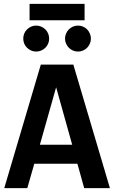

<svg xmlns="http://www.w3.org/2000/svg" viewBox="-20 -972 590 992"><path d="M415 0 379.9 -126H157.2L121.1 0H2L190.9 -638.2H358.9L547.9 0ZM270 -521 186 -224.1H353ZM132.8 -867.2V-952.1H417V-867.2ZM233.9 -772.5Q233.9 -758.8 228.8 -746.6Q223.6 -734.4 214.4 -725.3Q205.1 -716.3 192.9 -710.9Q180.7 -705.6 167 -705.6Q152.8 -705.6 140.9 -710.9Q128.9 -716.3 119.6 -725.3Q110.4 -734.4 105.2 -746.6Q100.1 -758.8 100.1 -772.5Q100.1 -786.1 105.2 -798.6Q110.4 -811 119.6 -820.1Q128.9 -829.1 140.9 -834.5Q152.8 -839.8 167 -839.8Q180.7 -839.8 192.9 -834.5Q205.1 -829.1 214.4 -820.1Q223.6 -811 228.8 -798.6Q233.9 -786.1 233.9 -772.5ZM449.7 -772.5Q449.7 -758.8 444.3 -746.6Q439 -734.4 430.2 -725.3Q421.4 -716.3 408.9 -710.9Q396.5 -705.6 382.8 -705.6Q369.1 -705.6 356.9 -710.9Q344.7 -716.3 335.7 -725.3Q326.7 -734.4 321.3 -746.6Q315.9 -758.8 315.9 -772.5Q315.9 -786.1 321.3 -798.6Q326.7 -811 335.7 -820.1Q344.7 -829.1 356.9 -834.5Q369.1 -839.8 382.8 -839.8Q396.5 -839.8 408.9 -834.5Q421.4 -829.1 430.2 -820.1Q439 -811 444.3 -798.6Q449.7 -786.1 449.7 -772.5ZM0 -638.2Z"/></svg>

Font: Code New Roman
Style: Bold
Weight: 700
Monospace: yes
Designer: Sam Radian
Foundry: Code New Roman
Version: Version 1.508 October 19, 2014